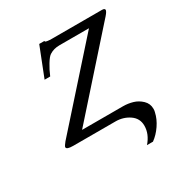

<svg xmlns="http://www.w3.org/2000/svg" viewBox="-143 -543 754 799"><g transform="rotate(-30 234.0 -143.5)"><path d="M329.1 -39.1Q353 -39.1 375.7 -32.5Q398.4 -25.9 416.3 -8.8Q434.1 8.3 434.1 33.2Q434.1 43 432.1 48.8Q425.8 78.1 407 105.7Q388.2 133.3 363.8 150.9H335Q366.2 115.2 366.2 75.2Q366.2 40 337.2 20Q308.1 0 271 0H67.9Q34.7 0 36.1 -12.2V-13.2Q36.6 -16.6 48.8 -32.2L369.1 -391.1H227.1Q199.7 -391.1 179.2 -377.9Q168.9 -371.6 154.3 -347.7Q139.6 -323.7 129.9 -299.8L128.9 -297.9H102.1L157.2 -438H182.1V-436Q182.1 -435.1 184.1 -433.8Q186 -432.6 193.8 -431.4Q201.7 -430.2 213.9 -430.2H454.1Q467.8 -430.2 467.8 -421.9Q467.8 -419.9 466.8 -418.9Q465.8 -411.6 442.9 -387.2L132.8 -39.1Z"/></g></svg>

Font: Common Serif
Style: Italic
Weight: 400
Italic angle: -12°
Designer: Philipp H. Poll, Khaled Hosny
Foundry: Stefan Peev, Context Ltd.
Version: Version 1.026